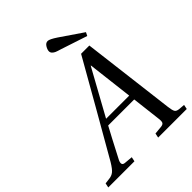

<svg xmlns="http://www.w3.org/2000/svg" viewBox="-267 -1030 1168 1168"><g transform="rotate(-45 317.5 -445.5)"><path d="M307 -841Q307 -855 318 -873Q329 -891 346 -891Q362 -891 404 -863L549 -764L538 -742L368 -798Q344 -805 333.5 -809.5Q323 -814 315 -822Q307 -830 307 -841ZM-23 0 -17 -29 16 -33Q40 -35 56.5 -48Q73 -61 96 -99Q99 -104 267 -397L435 -692H506L580 -90Q584 -57 591 -45.5Q598 -34 620 -32L658 -29L652 0H406L412 -29L465 -34Q481 -36 486.5 -44Q492 -52 490 -73L467 -267H243Q214 -214 140 -71Q125 -37 153 -34L208 -29L202 0ZM263 -305H462L427 -599H425Q305 -383 263 -305Z"/></g></svg>

Font: Lingua Franca
Style: Italic
Weight: 400
Italic angle: -13°
Version: Version 1.19